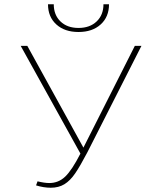

<svg xmlns="http://www.w3.org/2000/svg" viewBox="-20 -873 734 900"><path d="M643 -658 389 -158Q356 -95 332.5 -60.5Q309 -26 282 -9.5Q255 7 218 7Q185 7 149 -4L156 -23Q189 -15 211 -15Q254 -15 285.5 -45Q317 -75 357 -153L77 -658H108L371 -181L612 -658ZM491 -853H465Q465 -803 433 -772.5Q401 -742 348 -742Q295 -742 263.5 -772.5Q232 -803 232 -853H205Q205 -794 244 -758.5Q283 -723 348 -723Q413 -723 452 -758.5Q491 -794 491 -853Z"/></svg>

Font: Ysabeau Extralight
Style: Regular
Weight: 200
Designer: Christian Thalmann (Catharsis Fonts)
Version: Version 0.003